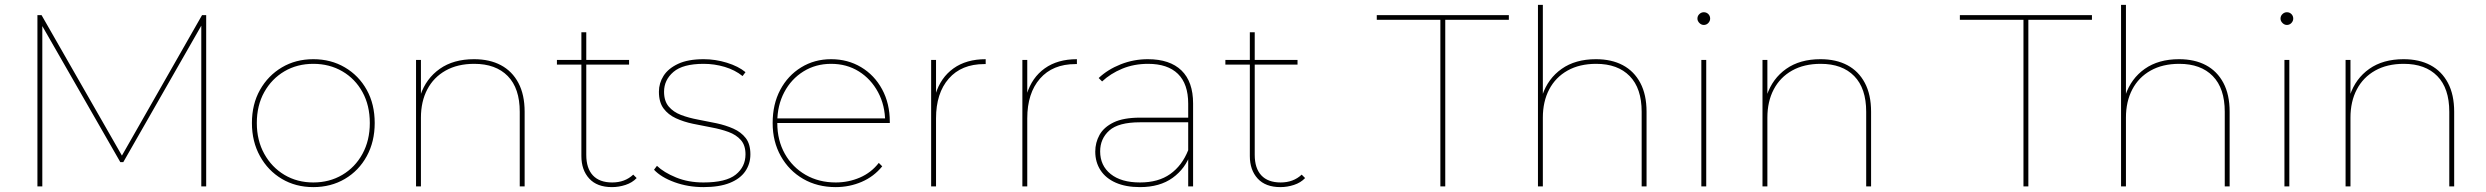

<svg xmlns="http://www.w3.org/2000/svg" viewBox="-20 -762 10163 785"><path d="M133 0V-700H150L483 -118H474L806 -700H823V0H803V-671H811L484 -99H472L144 -671H153V0Z M1261 3Q1189 3 1132.5 -30.5Q1076 -64 1043 -123.5Q1010 -183 1010 -259Q1010 -336 1043 -394.5Q1076 -453 1132.5 -486.5Q1189 -520 1261 -520Q1333 -520 1390 -486.5Q1447 -453 1479.5 -394.5Q1512 -336 1512 -259Q1512 -183 1479.5 -123.5Q1447 -64 1390 -30.5Q1333 3 1261 3ZM1261 -16Q1327 -16 1379.5 -47Q1432 -78 1462 -133Q1492 -188 1492 -259Q1492 -331 1462 -385.5Q1432 -440 1379.5 -470.5Q1327 -501 1261 -501Q1195 -501 1143 -470.5Q1091 -440 1060.5 -385.5Q1030 -331 1030 -259Q1030 -188 1060.5 -133Q1091 -78 1143 -47Q1195 -16 1261 -16Z M1681 0V-517H1701V-370L1699 -373Q1722 -441 1778 -480.5Q1834 -520 1918 -520Q1982 -520 2028 -495.5Q2074 -471 2099.5 -423Q2125 -375 2125 -305V0H2105V-305Q2105 -401 2056 -451Q2007 -501 1919 -501Q1851 -501 1802 -473.5Q1753 -446 1727 -396.5Q1701 -347 1701 -281V0Z M2482 3Q2421 3 2389 -32Q2357 -67 2357 -124V-630H2377V-129Q2377 -74 2404 -45Q2431 -16 2483 -16Q2535 -16 2569 -48L2583 -34Q2565 -15 2537.5 -6Q2510 3 2482 3ZM2257 -498V-517H2552V-498Z M2856 3Q2793 3 2738 -17Q2683 -37 2654 -68L2666 -84Q2694 -57 2744 -36.5Q2794 -16 2856 -16Q2948 -16 2988 -48Q3028 -80 3028 -131Q3028 -168 3009 -189.5Q2990 -211 2958.5 -222.5Q2927 -234 2889 -241Q2851 -248 2813 -256Q2775 -264 2743.5 -278.5Q2712 -293 2693 -318.5Q2674 -344 2674 -387Q2674 -422 2693 -452Q2712 -482 2752.5 -501Q2793 -520 2857 -520Q2905 -520 2952 -505.5Q2999 -491 3028 -467L3016 -451Q2985 -476 2943 -488.5Q2901 -501 2857 -501Q2772 -501 2733.5 -468Q2695 -435 2695 -387Q2695 -349 2714 -326.5Q2733 -304 2764.5 -292Q2796 -280 2834 -273Q2872 -266 2909.5 -258Q2947 -250 2978.5 -236Q3010 -222 3029 -197.5Q3048 -173 3048 -131Q3048 -92 3027 -61.5Q3006 -31 2963.5 -14Q2921 3 2856 3Z M3397 3Q3322 3 3264 -30.5Q3206 -64 3172.5 -123.5Q3139 -183 3139 -259Q3139 -336 3170 -394.5Q3201 -453 3255.5 -486.5Q3310 -520 3378 -520Q3446 -520 3500.5 -487.5Q3555 -455 3586.5 -397Q3618 -339 3618 -264Q3618 -263 3618 -262Q3618 -261 3618 -259H3150V-278H3607L3599 -263Q3599 -331 3570 -385Q3541 -439 3491.5 -470Q3442 -501 3378 -501Q3315 -501 3265 -470Q3215 -439 3186.5 -385Q3158 -331 3158 -263V-259Q3158 -188 3189 -133Q3220 -78 3274 -47Q3328 -16 3397 -16Q3449 -16 3495.5 -36Q3542 -56 3573 -96L3587 -82Q3553 -40 3503 -18.5Q3453 3 3397 3Z M3787 0V-517H3807V-374L3805 -377Q3826 -445 3878.5 -482.5Q3931 -520 4010 -520V-500Q4009 -500 4007.5 -500Q4006 -500 4004 -500Q3911 -500 3859 -440.5Q3807 -381 3807 -278V0Z M4160 0V-517H4180V-374L4178 -377Q4199 -445 4251.5 -482.5Q4304 -520 4383 -520V-500Q4382 -500 4380.5 -500Q4379 -500 4377 -500Q4284 -500 4232 -440.5Q4180 -381 4180 -278V0Z M4838 0V-123V-140V-338Q4838 -419 4796 -460Q4754 -501 4674 -501Q4616 -501 4568 -481Q4520 -461 4486 -429L4472 -443Q4509 -478 4562 -499Q4615 -520 4673 -520Q4763 -520 4810.5 -474Q4858 -428 4858 -339V0ZM4641 3Q4583 3 4542 -15Q4501 -33 4479.5 -66Q4458 -99 4458 -142Q4458 -179 4475.5 -210.5Q4493 -242 4533 -261.5Q4573 -281 4642 -281H4849V-262H4641Q4553 -262 4515.5 -228.5Q4478 -195 4478 -143Q4478 -85 4521 -50.5Q4564 -16 4641 -16Q4716 -16 4764.5 -50.5Q4813 -85 4838 -148L4848 -135Q4827 -73 4774.5 -35Q4722 3 4641 3Z M5215 3Q5154 3 5122 -32Q5090 -67 5090 -124V-630H5110V-129Q5110 -74 5137 -45Q5164 -16 5216 -16Q5268 -16 5302 -48L5316 -34Q5298 -15 5270.5 -6Q5243 3 5215 3ZM4990 -498V-517H5285V-498Z M5869 0V-681H5609V-700H6149V-681H5889V0Z M6268 0V-742H6288V-370L6286 -373Q6309 -441 6365 -480.5Q6421 -520 6505 -520Q6569 -520 6615 -495.5Q6661 -471 6686.5 -423Q6712 -375 6712 -305V0H6692V-305Q6692 -401 6643 -451Q6594 -501 6506 -501Q6438 -501 6389 -473.5Q6340 -446 6314 -396.5Q6288 -347 6288 -281V0Z M6936 0V-517H6956V0ZM6946 -660Q6936 -660 6928 -668Q6920 -676 6920 -686Q6920 -697 6928 -704.5Q6936 -712 6946 -712Q6957 -712 6964.5 -704.5Q6972 -697 6972 -686Q6972 -676 6964.5 -668Q6957 -660 6946 -660Z M7186 0V-517H7206V-370L7204 -373Q7227 -441 7283 -480.5Q7339 -520 7423 -520Q7487 -520 7533 -495.5Q7579 -471 7604.5 -423Q7630 -375 7630 -305V0H7610V-305Q7610 -401 7561 -451Q7512 -501 7424 -501Q7356 -501 7307 -473.5Q7258 -446 7232 -396.5Q7206 -347 7206 -281V0Z M8253 0V-681H7993V-700H8533V-681H8273V0Z M8652 0V-742H8672V-370L8670 -373Q8693 -441 8749 -480.5Q8805 -520 8889 -520Q8953 -520 8999 -495.5Q9045 -471 9070.5 -423Q9096 -375 9096 -305V0H9076V-305Q9076 -401 9027 -451Q8978 -501 8890 -501Q8822 -501 8773 -473.5Q8724 -446 8698 -396.5Q8672 -347 8672 -281V0Z M9320 0V-517H9340V0ZM9330 -660Q9320 -660 9312 -668Q9304 -676 9304 -686Q9304 -697 9312 -704.5Q9320 -712 9330 -712Q9341 -712 9348.5 -704.5Q9356 -697 9356 -686Q9356 -676 9348.5 -668Q9341 -660 9330 -660Z M9570 0V-517H9590V-370L9588 -373Q9611 -441 9667 -480.5Q9723 -520 9807 -520Q9871 -520 9917 -495.5Q9963 -471 9988.5 -423Q10014 -375 10014 -305V0H9994V-305Q9994 -401 9945 -451Q9896 -501 9808 -501Q9740 -501 9691 -473.5Q9642 -446 9616 -396.5Q9590 -347 9590 -281V0Z"/></svg>

Font: Montserrat Thin Thin
Style: Regular
Weight: 250
Version: Version 9.000